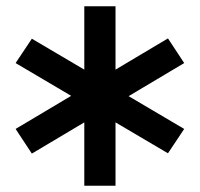

<svg xmlns="http://www.w3.org/2000/svg" viewBox="-20 -708 640 615"><path d="M82 -216 30 -295 208 -401 30 -506 82 -584 250 -485V-688H350V-485L518 -585L570 -506L392 -400L570 -295L518 -217L350 -316V-113H250V-316Z"/></svg>

Font: Victor Mono Thin
Style: Bold
Weight: 700
Monospace: yes
Version: Version 1.561;gftools[0.9.30]